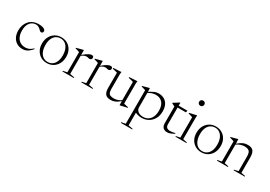

<svg xmlns="http://www.w3.org/2000/svg" viewBox="22 -1768 4296 3060"><g transform="rotate(30 2170.5 -238.0)"><path d="M274 -464.5Q318 -464.5 346.5 -456.2Q375 -448 388.5 -434.8Q402 -421.5 402 -406.5Q402 -396.5 397.8 -388.2Q393.5 -380 385.8 -375.2Q378 -370.5 367.5 -370.5Q357.5 -370.5 348 -377.2Q338.5 -384 328.5 -394.2Q318.5 -404.5 306.2 -414.5Q294 -424.5 278.2 -431.2Q262.5 -438 241 -438Q199.5 -438 165.5 -416.5Q131.5 -395 111.5 -352Q91.5 -309 91.5 -245Q91.5 -178.5 113 -131.2Q134.5 -84 174.2 -59Q214 -34 269 -34Q305.5 -34 337.8 -47.8Q370 -61.5 405.5 -95.5L414 -86.5Q383.5 -51.5 357 -30.5Q330.5 -9.5 302.8 0.2Q275 10 241.5 10Q181 10 135.5 -18Q90 -46 64.5 -97Q39 -148 39 -218Q39 -269.5 54.8 -314.2Q70.5 -359 100.8 -392.8Q131 -426.5 174.8 -445.5Q218.5 -464.5 274 -464.5Z M692.5 -12.5Q739.5 -12.5 775.8 -36.2Q812 -60 832.8 -107Q853.5 -154 853.5 -222.5Q853.5 -290.5 833 -339.8Q812.5 -389 776 -415.8Q739.5 -442.5 690.5 -442.5Q644 -442.5 607.8 -418.5Q571.5 -394.5 550.8 -347.8Q530 -301 530 -232.5Q530 -164.5 550.2 -115Q570.5 -65.5 607.2 -39Q644 -12.5 692.5 -12.5ZM690.5 10Q628.5 10 578.5 -19Q528.5 -48 499.5 -100.5Q470.5 -153 470.5 -223.5Q470.5 -296.5 499.8 -350.5Q529 -404.5 579 -434.5Q629 -464.5 692.5 -464.5Q755 -464.5 804.8 -435.8Q854.5 -407 883.5 -354.5Q912.5 -302 912.5 -231.5Q912.5 -158.5 883.2 -104.2Q854 -50 804 -20Q754 10 690.5 10Z M1252 -462Q1270.5 -462 1279.2 -452.8Q1288 -443.5 1288 -428Q1288 -410.5 1277 -399.8Q1266 -389 1247.5 -389Q1238.5 -389 1230.2 -391.5Q1222 -394 1212.5 -396.2Q1203 -398.5 1190 -398.5Q1176.5 -398.5 1162 -394.2Q1147.5 -390 1131.5 -381Q1115.5 -372 1096.5 -356.5L1091 -368.5Q1126.5 -398.5 1152.2 -416.8Q1178 -435 1196.5 -445Q1215 -455 1228.2 -458.5Q1241.5 -462 1252 -462ZM1103 -373V-27.5L1185.5 -12V0H975.5V-12L1051 -27.5V-399.5Q1044.5 -402.5 1033.2 -406Q1022 -409.5 1006.8 -414Q991.5 -418.5 973 -424V-434L1096.5 -466.5H1102Z M1599 -462Q1617.5 -462 1626.2 -452.8Q1635 -443.5 1635 -428Q1635 -410.5 1624 -399.8Q1613 -389 1594.5 -389Q1585.5 -389 1577.2 -391.5Q1569 -394 1559.5 -396.2Q1550 -398.5 1537 -398.5Q1523.5 -398.5 1509 -394.2Q1494.5 -390 1478.5 -381Q1462.5 -372 1443.5 -356.5L1438 -368.5Q1473.5 -398.5 1499.2 -416.8Q1525 -435 1543.5 -445Q1562 -455 1575.2 -458.5Q1588.5 -462 1599 -462ZM1450 -373V-27.5L1532.5 -12V0H1322.5V-12L1398 -27.5V-399.5Q1391.5 -402.5 1380.2 -406Q1369 -409.5 1353.8 -414Q1338.5 -418.5 1320 -424V-434L1443.5 -466.5H1449Z M1790.5 -150.5Q1790.5 -107 1800.5 -82Q1810.5 -57 1834.8 -46.8Q1859 -36.5 1900.5 -36.5Q1933.5 -36.5 1971.2 -49Q2009 -61.5 2039.5 -87.5L2049 -77.5Q2017.5 -50.5 1992.8 -33.2Q1968 -16 1947.2 -6.8Q1926.5 2.5 1907.5 6.2Q1888.5 10 1867.5 10Q1798 10 1768 -25.5Q1738 -61 1738 -138.5V-418L1648 -440.5V-454L1795 -462.5L1790.5 -419ZM2033.5 11 2031.5 -74.5V-418L1942 -440.5V-454L2089 -462.5L2084 -419V-48Q2088.5 -46 2099 -43.5Q2109.5 -41 2122.8 -38Q2136 -35 2148 -32.8Q2160 -30.5 2168 -29V-19L2039 11Z M2621.5 -227.5Q2621.5 -321 2577 -371.8Q2532.5 -422.5 2457 -422.5Q2430 -422.5 2404 -416.5Q2378 -410.5 2350 -397.2Q2322 -384 2290.5 -361.5L2288 -380Q2326.5 -406 2354.8 -422.5Q2383 -439 2404.8 -448.2Q2426.5 -457.5 2444.2 -461Q2462 -464.5 2478.5 -464.5Q2543 -464.5 2587.5 -438.2Q2632 -412 2655.2 -363.5Q2678.5 -315 2678.5 -247.5Q2678.5 -165 2644.5 -107.5Q2610.5 -50 2555.8 -20Q2501 10 2438.5 10Q2408.5 10 2380.5 4.2Q2352.5 -1.5 2328 -12.8Q2303.5 -24 2283.5 -41H2319V217L2401.5 232V244H2192V232L2267 217V-399.5Q2260.5 -402.5 2249.2 -406Q2238 -409.5 2222.8 -414Q2207.5 -418.5 2189 -424V-434L2310 -466.5H2315.5L2319 -393V-112Q2319 -85.5 2334.8 -63.2Q2350.5 -41 2379 -28Q2407.5 -15 2445 -15Q2501 -15 2540.5 -41Q2580 -67 2600.8 -114.5Q2621.5 -162 2621.5 -227.5Z M2853 -111Q2853 -74 2873.2 -54.8Q2893.5 -35.5 2935 -35.5Q2955 -35.5 2977.2 -39Q2999.5 -42.5 3027.5 -50V-36.5Q2992.5 -18 2971 -8.8Q2949.5 0.5 2934.2 3.5Q2919 6.5 2901.5 6.5Q2874 6.5 2851 -4.5Q2828 -15.5 2814.2 -38.8Q2800.5 -62 2800.5 -97V-408L2743 -437.5V-443.5Q2753.5 -450 2763.2 -456Q2773 -462 2782.5 -468Q2792 -474 2801.8 -480.2Q2811.5 -486.5 2822.2 -493.5Q2833 -500.5 2846 -508.5H2853V-438.5ZM2828.5 -419.5V-454.5H3013.5L3006.5 -419.5Z M3151.5 -624.5Q3130 -624.5 3116.8 -638.8Q3103.5 -653 3103.5 -672.5Q3103.5 -692 3116.8 -705.8Q3130 -719.5 3151.5 -719.5Q3173.5 -719.5 3186.5 -705.8Q3199.5 -692 3199.5 -672.5Q3199.5 -653 3186.5 -638.8Q3173.5 -624.5 3151.5 -624.5ZM3186 -466.5 3183 -407V-27.5L3258.5 -12V0H3056V-12L3131 -27.5V-401Q3125.5 -403.5 3112.8 -407.8Q3100 -412 3084.2 -417Q3068.5 -422 3053 -426.5V-437.5L3181 -466.5Z M3536 -12.5Q3583 -12.5 3619.2 -36.2Q3655.5 -60 3676.2 -107Q3697 -154 3697 -222.5Q3697 -290.5 3676.5 -339.8Q3656 -389 3619.5 -415.8Q3583 -442.5 3534 -442.5Q3487.5 -442.5 3451.2 -418.5Q3415 -394.5 3394.2 -347.8Q3373.5 -301 3373.5 -232.5Q3373.5 -164.5 3393.8 -115Q3414 -65.5 3450.8 -39Q3487.5 -12.5 3536 -12.5ZM3534 10Q3472 10 3422 -19Q3372 -48 3343 -100.5Q3314 -153 3314 -223.5Q3314 -296.5 3343.2 -350.5Q3372.5 -404.5 3422.5 -434.5Q3472.5 -464.5 3536 -464.5Q3598.5 -464.5 3648.2 -435.8Q3698 -407 3727 -354.5Q3756 -302 3756 -231.5Q3756 -158.5 3726.8 -104.2Q3697.5 -50 3647.5 -20Q3597.5 10 3534 10Z M3946.5 -379.5V-27.5L4021.5 -12V0H3819V-12L3894.5 -27.5V-399.5Q3886.5 -403 3868.5 -408.5Q3850.5 -414 3816.5 -424V-434L3937.5 -466.5H3943ZM4126.5 -12 4201.5 -27.5V-296.5Q4201.5 -341.5 4190.5 -368Q4179.5 -394.5 4154.8 -406.2Q4130 -418 4089.5 -418Q4053 -418 4013.2 -404.5Q3973.5 -391 3941 -364L3930 -372.5Q3963.5 -401 3989.8 -419.2Q4016 -437.5 4038.2 -447.2Q4060.5 -457 4081 -460.8Q4101.5 -464.5 4123.5 -464.5Q4193.5 -464.5 4223.8 -427.8Q4254 -391 4254 -309V-27.5L4329 -12V0H4126.5Z"/></g></svg>

Font: Newsreader 36pt Light
Style: Regular
Weight: 300
Designer: Hugues Gentile
Foundry: Production Type
Version: Version 1.003